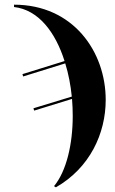

<svg xmlns="http://www.w3.org/2000/svg" viewBox="-20 -564 492 821"><path d="M211 232 219 237C364 154 432 7 432 -137C432 -343 293 -544 40 -544V-534C145 -522 217 -426 256 -303L76 -247L79 -237L259 -293C273 -248 282 -200 287 -151L123 -101L126 -91L288 -141C290 -116 291 -92 291 -68C291 53 264 168 211 232Z"/></svg>

Font: Noto Serif Display
Style: Bold
Weight: 700
Designer: Monotype Design Team
Foundry: Monotype Imaging Inc.
Version: Version 2.009